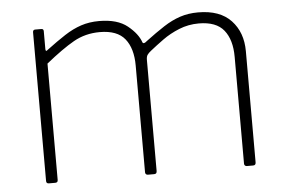

<svg xmlns="http://www.w3.org/2000/svg" viewBox="-43 -600 984 659"><g transform="rotate(-5 448.5 -270.0)"><path d="M100 0Q91 0 91 -9V-521Q91 -530 99 -530H120Q128 -530 128 -522V-460Q128 -455 130 -454Q132 -453 136 -457Q172 -484 200.5 -502.5Q229 -521 257.5 -530.5Q286 -540 320 -540Q383 -540 417.5 -512Q452 -484 462 -454Q464 -450 468.5 -451.5Q473 -453 477 -457Q513 -484 541.5 -502.5Q570 -521 598.5 -530.5Q627 -540 661 -540Q736 -540 774.5 -499Q813 -458 813 -393V-10Q813 0 804 0H782Q778 0 775.5 -2.5Q773 -5 773 -9V-377Q773 -436 746.5 -469Q720 -502 660 -502Q624 -502 592 -489Q560 -476 534.5 -457.5Q509 -439 489 -423Q480 -416 476 -410Q472 -404 472 -393V-10Q472 0 463 0H441Q437 0 434.5 -2.5Q432 -5 432 -9V-377Q432 -436 405.5 -469Q379 -502 319 -502Q269 -502 228.5 -479Q188 -456 131 -410V-9Q131 0 122 0H100Z"/></g></svg>

Font: Libre Franklin Thin Thin
Style: Regular
Weight: 250
Version: Version 3.000